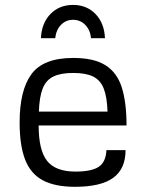

<svg xmlns="http://www.w3.org/2000/svg" viewBox="-20 -737 581 769"><path d="M280.3 11.2Q200.7 11.2 151.9 -14.6Q103 -40.5 80.8 -97.2Q58.6 -153.8 58.6 -246.6Q58.6 -376 106.2 -440.4Q153.8 -504.9 273.4 -504.9Q356 -504.9 402.3 -475.8Q448.7 -446.8 467.8 -386.7Q486.8 -326.7 486.8 -234.4H134.8Q134.8 -135.3 168.7 -92.5Q202.6 -49.8 282.2 -49.8Q347.2 -49.8 375.7 -69.1Q404.3 -88.4 406.2 -135.7H482.9Q482.9 -60.5 433.3 -24.7Q383.8 11.2 280.3 11.2ZM135.7 -290H410.6Q408.7 -349.1 395.3 -382.8Q381.8 -416.5 352.5 -430.7Q323.2 -444.8 273.4 -444.8Q223.6 -444.8 194.1 -430.7Q164.6 -416.5 151.1 -382.8Q137.7 -349.1 135.7 -290ZM400.4 -584H344.7Q341.3 -617.2 321.3 -637.5Q301.3 -657.7 272.5 -657.7Q244.1 -657.7 224.4 -637.5Q204.6 -617.2 201.2 -584H144Q146.5 -644 181.9 -680.7Q217.3 -717.3 272.5 -717.3Q327.6 -717.3 362.8 -680.7Q397.9 -644 400.4 -584Z"/></svg>

Font: Metrophobic
Style: Regular
Weight: 400
Designer: Vernon Adams
Foundry: Vernon Adams
Version: Version 3.200; ttfautohint (v1.8.4.7-5d5b);gftools[0.9.23]